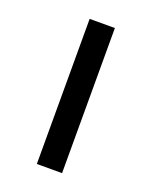

<svg xmlns="http://www.w3.org/2000/svg" viewBox="-96 -516 453 572"><g transform="rotate(20 130.0 -230.0)"><path d="M90 -460V0H170V-460Z"/></g></svg>

Font: Glinicke Jost Regular
Style: Regular
Weight: 400
Version: Version 3.710